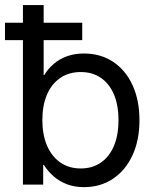

<svg xmlns="http://www.w3.org/2000/svg" viewBox="-28 -748 623 778"><path d="M312 10.3Q274.4 10.3 243.9 -1.2Q213.4 -12.7 189.9 -33Q166.5 -53.2 149.9 -79.6H147V0H64.9V-727.5H148.9V-443.8H151.4Q166.5 -469.2 189.5 -489Q212.4 -508.8 243.4 -520Q274.4 -531.2 312 -531.2Q379.4 -531.2 430.2 -497.6Q481 -463.9 509 -402.8Q537.1 -341.8 537.1 -260.7Q537.1 -180.2 509 -119.1Q481 -58.1 430.2 -23.9Q379.4 10.3 312 10.3ZM299.3 -65.4Q345.7 -65.4 379.9 -88.6Q414.1 -111.8 433.1 -155.5Q452.1 -199.2 452.1 -261.2Q452.1 -323.2 433.1 -366.7Q414.1 -410.2 379.9 -433.1Q345.7 -456.1 299.3 -456.1Q251 -456.1 215.8 -431.9Q180.7 -407.7 162.1 -364Q143.6 -320.3 143.6 -261.2Q143.6 -202.6 162.4 -158.4Q181.2 -114.3 216.1 -89.8Q251 -65.4 299.3 -65.4ZM-7.8 -585.4V-655.8H305.2V-585.4Z"/></svg>

Font: Inter 28pt
Style: Regular
Weight: 400
Designer: Rasmus Andersson
Foundry: rsms
Version: Version 4.001;git-66647c0bb